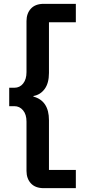

<svg xmlns="http://www.w3.org/2000/svg" viewBox="-20 -813 449 1000"><path d="M208 167Q164 167 141 142Q118 117 118 77V-180Q118 -217 100 -238.5Q82 -260 55 -260H28V-356H55Q83 -356 100.5 -378Q118 -400 118 -437V-703Q118 -743 141 -768Q164 -793 208 -793H375V-697H235V-433Q235 -380 212.5 -349.5Q190 -319 154 -313V-310Q235 -288 235 -187V72H375V167Z"/></svg>

Font: Mona Sans SemiBold
Style: Regular
Weight: 600
Designer: Deni Anggara
Foundry: GitHub
Version: Version 2.000;Glyphs 3.2.3 (3260)